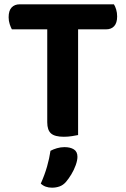

<svg xmlns="http://www.w3.org/2000/svg" viewBox="-20 -627 585 890"><path d="M211 -491 209 -607H508Q514 -598 518.5 -583Q523 -568 523 -551Q523 -521 509.5 -506Q496 -491 472 -491ZM333 -607 335 -491H35Q30 -500 25 -515Q20 -530 20 -547Q20 -578 34 -592.5Q48 -607 71 -607ZM199 -518H342V-1Q333 1 314 4Q295 7 276 7Q234 7 216.5 -8.5Q199 -24 199 -60ZM286 216Q273 231 256.5 237Q240 243 221 243Q189 243 169 224Q187 184 198 145.5Q209 107 214 72Q227 65 244 60Q261 55 279 55Q306 55 322.5 65.5Q339 76 339 100Q339 116 331 138.5Q323 161 310.5 181.5Q298 202 286 216Z"/></svg>

Font: BalooTamma2Bold
Style: Bold
Weight: 700
Designer: Divya Kowshik, Shuchita Grover and Ek Type
Foundry: Ek Type
Version: Version 1.700